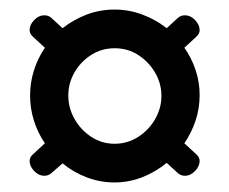

<svg xmlns="http://www.w3.org/2000/svg" viewBox="-20 -672 480 402"><path d="M220 -290Q190 -290 162 -300.5Q134 -311 111 -330L87 -309Q81 -304 73 -304Q61 -304 51.5 -314Q42 -324 42 -335Q42 -342 48 -348L74 -372Q59 -394 51 -419.5Q43 -445 43 -472Q43 -499 51 -524.5Q59 -550 74 -572L48 -596Q42 -602 42 -609Q42 -620 51.5 -630Q61 -640 73 -640Q81 -640 87 -635L111 -613Q134 -631 161.5 -641.5Q189 -652 220 -652Q250 -652 278 -641.5Q306 -631 329 -613L353 -635Q359 -640 367 -640Q379 -640 388.5 -630Q398 -620 398 -609Q398 -602 392 -596L366 -572Q381 -551 389.5 -525.5Q398 -500 398 -473Q398 -445 389.5 -419.5Q381 -394 366 -372L392 -348Q398 -342 398 -335Q398 -324 388.5 -314Q379 -304 367 -304Q359 -304 353 -309L329 -331Q306 -312 278 -301Q250 -290 220 -290ZM220 -371Q247 -371 269.5 -385.5Q292 -400 305 -423Q318 -446 318 -471Q318 -497 305 -519.5Q292 -542 270 -556.5Q248 -571 220 -571Q193 -571 171 -557Q149 -543 136 -520.5Q123 -498 123 -472Q123 -446 136 -423Q149 -400 171 -385.5Q193 -371 220 -371Z"/></svg>

Font: Dosis ExtraLight ExtraBold
Style: Regular
Weight: 800
Version: Version 3.001; ttfautohint (v1.8.2)